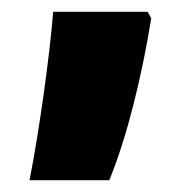

<svg xmlns="http://www.w3.org/2000/svg" viewBox="-20 -166 324 325"><path d="M236 -135 230 -146H70C64 -70 46 58 30 139H165C195 66 220 -36 236 -135Z"/></svg>

Font: Noto Sans Georgian Condensed Black
Style: Regular
Weight: 900
Width: 3
Designer: Monotype Design Team, Akaki Razmadze
Foundry: Google LLC
Version: Version 2.005